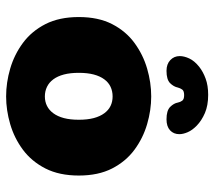

<svg xmlns="http://www.w3.org/2000/svg" viewBox="-58 -666 734 659"><g transform="rotate(90 309.5 -336.0)"><path d="M310.5 10.5Q263 10.5 215 -3.5Q167 -17.5 126.8 -47.2Q86.5 -77 62.2 -124.5Q38 -172 38 -239Q38 -306 62.2 -353.2Q86.5 -400.5 126.8 -430Q167 -459.5 215 -473.5Q263 -487.5 310.5 -487.5Q357.5 -487.5 405.5 -473.5Q453.5 -459.5 493.5 -430Q533.5 -400.5 557.8 -353.2Q582 -306 582 -239Q582 -172 557.8 -124.5Q533.5 -77 493.5 -47.2Q453.5 -17.5 405.5 -3.5Q357.5 10.5 310.5 10.5ZM310.5 -122.5Q328.5 -122.5 343 -129.8Q357.5 -137 368.2 -151.5Q379 -166 384.8 -187.8Q390.5 -209.5 390.5 -239Q390.5 -268.5 384.8 -290.2Q379 -312 368.2 -326.5Q357.5 -341 343 -348Q328.5 -355 310.5 -355Q292.5 -355 277.5 -348Q262.5 -341 251.8 -326.5Q241 -312 235.2 -290.2Q229.5 -268.5 229.5 -239Q229.5 -209.5 235.2 -187.8Q241 -166 251.8 -151.5Q262.5 -137 277.5 -129.8Q292.5 -122.5 310.5 -122.5ZM389 -540Q359 -540 346.5 -552.5Q334 -565 331.5 -579Q330 -587 325.2 -593.8Q320.5 -600.5 306 -600.5Q291.5 -600.5 286.8 -593.8Q282 -587 280 -579Q277 -564.5 264.8 -552.2Q252.5 -540 222.5 -540Q199.5 -540 185.8 -553Q172 -566 172 -585.5Q172 -600.5 180.2 -618.2Q188.5 -636 208.5 -652Q225.5 -665.5 249.2 -674.2Q273 -683 305 -683Q341.5 -683 367.5 -671.8Q393.5 -660.5 410.5 -644Q426.5 -628.5 433.2 -612.8Q440 -597 440 -584Q440 -564.5 426.8 -552.2Q413.5 -540 389 -540Z"/></g></svg>

Font: Sono ExtraLight Monospace ExtraBold
Style: Regular
Weight: 800
Version: Version 2.112